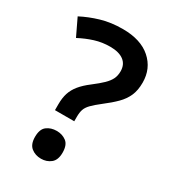

<svg xmlns="http://www.w3.org/2000/svg" viewBox="-181 -817 822 923"><g transform="rotate(30 230.5 -355.5)"><path d="M137 -256Q137 -291 145.5 -317.5Q154 -344 173.5 -368Q193 -392 226 -417Q260 -443 279.5 -462Q299 -481 308 -499.5Q317 -518 317 -542Q317 -580 290.5 -600Q264 -620 215 -620Q171 -620 131 -607.5Q91 -595 51 -574L6 -668Q52 -692 106 -708Q160 -724 225 -724Q325 -724 380.5 -675Q436 -626 436 -548Q436 -505 422.5 -474.5Q409 -444 383 -418Q357 -392 319 -363Q288 -339 271.5 -322Q255 -305 249.5 -288.5Q244 -272 244 -248V-223H137ZM118 -64Q118 -107 140.5 -124Q163 -141 195 -141Q226 -141 248.5 -124Q271 -107 271 -64Q271 -23 248.5 -5Q226 13 195 13Q163 13 140.5 -5Q118 -23 118 -64Z"/></g></svg>

Font: Noto Sans Tangsa SemiBold
Style: Regular
Weight: 600
Version: Version 1.504